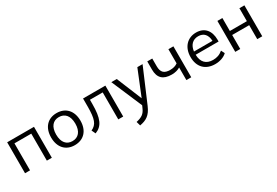

<svg xmlns="http://www.w3.org/2000/svg" viewBox="57 -1491 3896 2698"><g transform="rotate(-30 2004.5 -142.0)"><path d="M80 0H161V-438H434V0H515V-502H80Z M885 9C1031 9 1124 -90 1124 -251C1124 -412 1031 -511 885 -511C740 -511 648 -412 648 -251C648 -90 740 9 885 9ZM885 -57C790 -57 730 -124 730 -251C730 -379 790 -446 885 -446C980 -446 1041 -379 1041 -251C1041 -124 980 -57 885 -57Z M1189 -52 1219 11C1340 -36 1386 -135 1386 -371V-438H1593V0H1673V-502H1311V-374C1311 -168 1283 -95 1189 -52Z M1798 160 1817 227C1922 208 1991 170 2045 42L2277 -502H2192L2026 -93L1858 -502H1770L1983 -4L1965 36C1933 109 1892 139 1798 160Z M2698 -204V0H2777V-502H2696V-272C2659 -246 2622 -237 2573 -237C2477 -237 2434 -278 2434 -375V-502H2353V-369C2353 -235 2420 -169 2562 -169C2614 -169 2659 -181 2698 -204Z M3164 9C3238 9 3310 -15 3354 -58L3326 -115C3277 -73 3226 -57 3166 -57C3056 -57 2991 -121 2989 -243H3361V-273C3361 -418 3285 -511 3148 -511C3006 -511 2910 -408 2910 -250C2910 -87 3007 9 3164 9ZM2991 -294C3002 -391 3058 -451 3148 -451C3238 -451 3287 -393 3291 -294Z M3491 0H3572V-227H3848V0H3929V-502H3848V-292H3572V-502H3491Z"/></g></svg>

Font: Poppy and Pepper
Style: Regular
Weight: 400
Designer: Thy Ha
Foundry: Thy Ha
Version: Version 0.001;Glyphs 3.2 (3227)